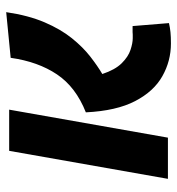

<svg xmlns="http://www.w3.org/2000/svg" viewBox="4 -572 577 626"><g transform="rotate(-90 293.0 -258.5)"><path d="M464.8 9.8Q407.7 9.8 358.2 -18.1Q308.6 -45.9 276.9 -106.9Q245.1 -168 240.2 -267.6Q322.8 -300.3 364 -361.8Q405.3 -423.3 418 -512.7L566.9 -527.3Q556.2 -454.6 533.7 -402.1Q511.2 -349.6 481.9 -313.2Q452.6 -276.9 422.1 -253.2Q391.6 -229.5 365.2 -213.9Q378.9 -172.4 400.1 -150.9Q421.4 -129.4 443.6 -122.1Q465.8 -114.7 481.9 -114.7Q488.8 -114.7 493.7 -114.7Q498 -114.7 501.5 -115.2Q505.9 -115.2 510.3 -115.2Q514.6 -115.2 521.5 -115.2L531.2 3.4Q516.6 6.8 501.7 8.3Q486.8 9.8 464.8 9.8ZM23.4 0 114.7 -517.6H249L157.7 0Z"/></g></svg>

Font: CaskaydiaCove NF
Style: Bold Italic
Weight: 700
Italic angle: -10°
Designer: Aaron Bell
Foundry: Saja Typeworks
Version: Version 2111.001; VTT 6.35;Nerd Fonts 3.2.1